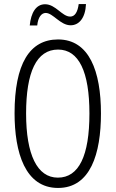

<svg xmlns="http://www.w3.org/2000/svg" viewBox="-20 -919 571 949"><path d="M127 -793H164C168 -834 185 -855 206 -855C242 -855 278 -794 329 -794C370 -794 402 -829 405 -899H369C364 -861 351 -837 327 -837C287 -837 255 -898 203 -898C158 -898 133 -856 127 -793ZM479 -358C479 -567 421 -724 267 -724C126 -724 52 -603 52 -359C52 -165 104 10 267 10C427 10 479 -159 479 -358ZM109 -358C109 -562 160 -674 267 -674C370 -674 422 -564 422 -358C422 -149 370 -41 266 -41C164 -41 109 -154 109 -358Z"/></svg>

Font: Noto Sans Lao Looped ExtraCondensed Light
Style: Regular
Weight: 300
Width: 2
Designer: Mark Frömberg, Ben Mitchell
Foundry: The Fontpad Ltd
Version: Version 1.002